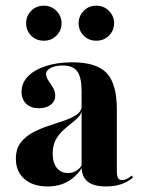

<svg xmlns="http://www.w3.org/2000/svg" viewBox="-20 -650 507 681"><path d="M269.4 -208.9V-326.6Q269.4 -375.8 254 -396.8Q238.7 -417.7 203.2 -417.7Q176.6 -417.7 160.1 -409.3Q143.5 -400.8 143.5 -387.1Q143.5 -376.6 151.6 -364.5Q159.7 -352.4 167.7 -339.5Q175.8 -326.6 175.8 -310.5Q175.8 -290.3 159.7 -278.2Q143.5 -266.1 117.7 -266.1Q89.5 -266.1 73 -281.9Q56.5 -297.6 56.5 -324.2Q56.5 -355.6 79 -379Q101.6 -402.4 142.3 -415.7Q183.1 -429 236.3 -429Q322.6 -429 358.5 -390.7Q394.4 -352.4 394.4 -262.1V-208.9ZM148.4 11.3Q96.8 11.3 66.5 -15.3Q36.3 -41.9 36.3 -86.3Q36.3 -121.8 53.2 -144Q70.2 -166.1 96.8 -180.2Q123.4 -194.4 153.2 -204Q183.1 -213.7 209.7 -223Q236.3 -232.3 253.2 -244.4Q270.2 -256.5 270.2 -276.6L271 -260.5Q268.5 -245.2 256.9 -233.5Q245.2 -221.8 230.6 -210.5Q216.1 -199.2 201.2 -185.1Q186.3 -171 176.6 -152Q166.9 -133.1 166.9 -104.8Q166.9 -72.6 181.5 -54.4Q196 -36.3 221.8 -36.3Q237.1 -36.3 250 -44Q262.9 -51.6 271.8 -66.9V-56.5Q250.8 -23.4 220.2 -6Q189.5 11.3 148.4 11.3ZM394.4 -45.2Q394.4 -26.6 398.4 -19Q402.4 -11.3 412.9 -11.3Q421.8 -11.3 430.2 -15.7Q438.7 -20.2 447.6 -27.4L451.6 -20.2Q433.9 -4.8 410.1 3.2Q386.3 11.3 355.6 11.3Q312.1 11.3 290.7 -6Q269.4 -23.4 269.4 -58.9V-208.9H394.4ZM321.8 -505.6Q294.4 -505.6 276.6 -523.8Q258.9 -541.9 258.9 -567.7Q258.9 -592.7 276.6 -611.3Q294.4 -629.8 321.8 -629.8Q348.4 -629.8 366.5 -611.3Q384.7 -592.7 384.7 -567.7Q384.7 -541.9 366.5 -523.8Q348.4 -505.6 321.8 -505.6ZM135.5 -505.6Q108.1 -505.6 90.3 -523.8Q72.6 -541.9 72.6 -567.7Q72.6 -592.7 90.3 -611.3Q108.1 -629.8 135.5 -629.8Q162.1 -629.8 180.2 -611.3Q198.4 -592.7 198.4 -567.7Q198.4 -541.9 180.2 -523.8Q162.1 -505.6 135.5 -505.6Z"/></svg>

Font: Playfair 144pt SemiCondensed ExtraBold
Style: Regular
Weight: 800
Width: 4
Designer: Claus Eggers Sørensen
Foundry: Claus Eggers Sørensen
Version: Version 2.203